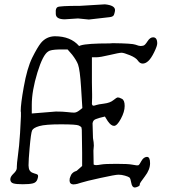

<svg xmlns="http://www.w3.org/2000/svg" viewBox="-20 -832 763 864"><path d="M339.8 -805.7 452.1 -812.5Q497.6 -808.1 497.6 -786.6Q497.6 -783.7 497.1 -781.2Q495.6 -772.9 492.7 -765.1Q489.3 -756.8 474.1 -754.9L379.9 -744.1L331.1 -749L271.5 -745.1Q231 -745.1 231 -770Q231 -773.4 231 -775.9Q229.5 -794.4 238.8 -800Q248 -805.7 339.8 -805.7ZM123 -321.3 231.4 -330.1Q262.7 -330.1 283.2 -327.6Q303.7 -325.2 313.5 -325.2Q324.2 -325.2 336.9 -335L350.6 -345.7L344.7 -440.4Q339.8 -517.6 331.1 -542Q324.2 -560.5 304.7 -585.9L284.2 -609.4H246.1Q207 -608.4 197.3 -600.6Q172.9 -585.9 148.4 -505.9Q123 -422.9 123 -360.4Q123 -360.4 123 -355.5ZM393.6 -364.3Q395.5 -356.4 400.4 -356.4Q405.3 -356.4 413.1 -359.4Q420.9 -362.3 448.2 -365.7Q475.6 -369.1 490.2 -381.3Q504.9 -393.6 510.7 -393.6Q516.6 -393.6 528.8 -387.2Q541 -380.9 541 -355Q541 -329.1 523.9 -297.4Q506.8 -265.6 493.2 -265.6Q479.5 -265.6 464.8 -287.1L452.1 -307.6L428.7 -301.8Q407.2 -295.9 402.3 -290.5Q397.5 -285.2 396.5 -277.3Q397.5 -245.1 398.4 -211.9V-210.9Q402.3 -190.4 402.3 -176.8L400.4 -154.3L401.4 -91.8Q405.3 -88.9 412.6 -88.9Q419.9 -88.9 436 -91.8Q452.1 -94.7 504.4 -94.7Q556.6 -94.7 573.7 -91.3Q590.8 -87.9 594.7 -87.9H601.6Q607.4 -89.8 616.2 -107.4Q626 -125 640.6 -126Q640.6 -126 641.6 -126Q655.3 -126 655.3 -97.7Q655.3 -68.4 631.8 -38.1Q608.4 -7.8 608.4 -2H609.4Q609.4 3.9 600.6 7.8Q591.8 11.7 586.9 11.7Q574.2 11.7 570.8 -8.8Q567.4 -29.3 562.5 -33.2Q557.6 -37.1 542.5 -41.5Q527.3 -45.9 513.2 -45.9Q499 -45.9 432.1 -31.2Q365.2 -16.6 344.7 -9.8Q324.2 -2.9 318.8 -2.9Q313.5 -2.9 312.5 -2Q293.9 -2 293 -18.6Q293 -30.3 295.9 -35.2Q301.8 -56.6 325.2 -63.5L349.6 -85Q349.6 -85 349.6 -107.4V-145.5Q348.6 -191.4 348.6 -216.3Q348.6 -241.2 348.1 -247.6Q347.7 -253.9 346.7 -257.8Q345.7 -261.7 335 -267.1Q324.2 -272.5 253.9 -272.5Q183.6 -272.5 156.7 -264.6Q129.9 -256.8 124.5 -245.1Q119.1 -233.4 113.3 -166Q108.4 -112.3 108.4 -87.9Q109.4 -82 109.4 -78.1Q111.3 -57.6 133.8 -51.8Q146.5 -48.8 150.4 -44.9Q151.4 -43 151.4 -39.1Q151.4 -34.2 148.4 -25.4Q143.6 -10.7 127.9 -6.8Q112.3 -2.9 82.5 -2.9Q52.7 -2.9 40 -6.8Q27.3 -10.7 26.4 -23.4Q26.4 -24.4 26.4 -25.4Q26.4 -37.1 41 -50.8Q55.7 -64.5 55.7 -76.2Q55.7 -76.2 55.7 -78.1Q55.7 -80.1 55.7 -82Q55.7 -95.7 60.5 -130.9Q66.4 -171.9 70.3 -233.4Q73.2 -280.3 74.2 -308.6Q74.2 -308.6 74.2 -326.2Q74.2 -329.1 73.2 -332Q73.2 -364.3 86.9 -440.4Q101.6 -524.4 125 -572.3Q148.4 -619.1 164.1 -638.7Q188.5 -668 226.6 -668.9Q297.9 -668.9 335.9 -625Q339.8 -626 343.8 -627.9Q373 -636.7 473.6 -636.7Q480.5 -636.7 487.3 -637.7Q575.2 -636.7 589.8 -630.9Q605.5 -625 612.3 -625Q619.1 -625 626 -627Q632.8 -628.9 644 -646.5Q655.3 -664.1 668.9 -664.1Q687.5 -664.1 687.5 -636.7Q687.5 -625 673.8 -597.2Q660.2 -569.3 647.5 -557.6Q634.8 -545.9 622.1 -545.9Q609.4 -545.9 600.6 -559.1Q591.8 -572.3 564.5 -583.5Q537.1 -594.7 526.9 -594.7Q516.6 -594.7 473.6 -584.5Q430.7 -574.2 413.1 -574.2H393.6V-461.9Q394.5 -425.8 394.5 -407.2Q394.5 -407.2 394.5 -392.6Q393.6 -377 393.6 -364.3Z"/></svg>

Font: Drukaatie burti
Style: Light
Weight: 300
Version: Version 0.14